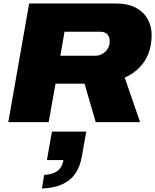

<svg xmlns="http://www.w3.org/2000/svg" viewBox="-20 -708 901 1113"><path d="M28 0 149 -688H648Q720 -688 766.5 -663.5Q813 -639 836 -597.5Q859 -556 859 -506Q859 -446 840.5 -398Q822 -350 787 -315Q752 -280 703 -258L792 0H535L470 -223H302L262 0ZM330 -385H534Q554 -385 573 -395.5Q592 -406 604 -425Q616 -444 616 -469Q616 -495 601.5 -509.5Q587 -524 563 -524H354ZM223 385 236 306Q285 304 313 282.5Q341 261 348 220H252L281 55H480L455 195Q445 258 416 299Q387 340 339.5 361Q292 382 223 385Z"/></svg>

Font: Archivo SemiExpanded Black
Style: Italic
Weight: 900
Width: 6
Italic angle: -10°
Designer: Hector Gatti
Foundry: Omnibus-Type
Version: Version 2.001